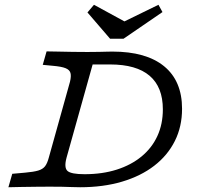

<svg xmlns="http://www.w3.org/2000/svg" viewBox="-20 -787 846 807"><path d="M187.1 -2.4Q162.1 -2.4 131.9 -2Q101.6 -1.6 71.4 -1.2Q41.1 -0.8 15.3 0L31.5 -56.5L85.5 -61.3Q121.8 -64.5 140.7 -70.2Q159.7 -75.8 169.4 -88.3Q179 -100.8 185.5 -125.8L274.2 -443.5Q279.8 -466.9 276.2 -480.2Q272.6 -493.5 255.6 -500.4Q238.7 -507.3 201.6 -510.5L159.7 -514.5L175.8 -571Q193.5 -571 222.6 -570.2Q251.6 -569.4 284.7 -569Q317.7 -568.5 346 -568.5H349.2Q377.4 -568.5 396.8 -569Q416.1 -569.4 429.8 -569.8Q443.5 -570.2 452.4 -570.2Q594.4 -570.2 669.8 -508.5Q745.2 -446.8 745.2 -329.8Q745.2 -254.8 714.9 -194.4Q684.7 -133.9 628.2 -90.3Q571.8 -46.8 492.7 -23.4Q413.7 0 316.9 0Q299.2 0 280.6 -0.8Q262.1 -1.6 240.3 -2Q218.5 -2.4 189.5 -2.4ZM335.5 -54.8Q410.5 -54.8 471 -74.2Q531.5 -93.5 575 -129.4Q618.5 -165.3 641.5 -215.3Q664.5 -265.3 664.5 -327.4Q664.5 -421 608.9 -468.5Q553.2 -516.1 442.7 -516.1H369.4L259.7 -124.2Q248.4 -82.3 263.7 -68.5Q279 -54.8 335.5 -54.8ZM646 -766.9 662.9 -736.3 499.2 -624.2H442.7L347.6 -734.7L375 -766.9L534.7 -679.8H467.7Z"/></svg>

Font: Playfair 5pt SemiExpanded Light
Style: Italic
Weight: 300
Width: 6
Italic angle: -15.6°
Designer: Claus Eggers Sørensen
Foundry: Claus Eggers Sørensen
Version: Version 2.203